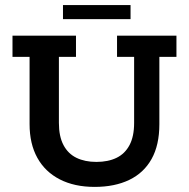

<svg xmlns="http://www.w3.org/2000/svg" viewBox="-20 -723 741 753"><path d="M351 10Q272 10 214.5 -19.5Q157 -49 126.5 -104Q96 -159 96 -236V-500H29V-583H278V-500H211V-241Q211 -188 229 -154Q247 -120 280 -104Q313 -88 358 -88Q404 -88 437 -104Q470 -120 488 -154Q506 -188 506 -241V-500H439V-583H672V-500H605V-236Q605 -154 574.5 -99.5Q544 -45 487 -17.5Q430 10 351 10ZM227 -648V-703H492V-648Z"/></svg>

Font: Rokkitt SemiBold
Style: Regular
Weight: 600
Designer: Vernon Adams
Foundry: Vernon Adams
Version: Version 3.103